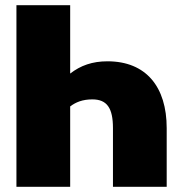

<svg xmlns="http://www.w3.org/2000/svg" viewBox="-20 -716 679 736"><path d="M392 -481C334 -481 289 -465 249 -434V-696H43V0H249V-308C270 -324 296 -335 334 -335C390 -335 413 -302 413 -225V0H619V-225C619 -383 540 -481 392 -481Z"/></svg>

Font: Fira Sans Heavy
Style: Regular
Weight: 900
Designer: bBox Type GmbH & Carrois Corporate GbR & Edenspiekermann AG
Foundry: bBox Type GmbH & Carrois Corporate GbR & Edenspiekermann AG
Version: Version 4.300;PS 004.300;hotconv 1.0.88;makeotf.lib2.5.64775